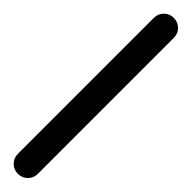

<svg xmlns="http://www.w3.org/2000/svg" viewBox="-289 -729 679 679"><g transform="rotate(45 50.0 -390.0)"><path d="M0 -50H100V-730H0ZM50 -100Q29 -100 14.5 -85.5Q0 -71 0 -50Q0 -29 14.5 -14.5Q29 0 50 0Q71 0 85.5 -14.5Q100 -29 100 -50Q100 -71 85.5 -85.5Q71 -100 50 -100ZM50 -780Q29 -780 14.5 -765.5Q0 -751 0 -730Q0 -709 14.5 -694.5Q29 -680 50 -680Q71 -680 85.5 -694.5Q100 -709 100 -730Q100 -751 85.5 -765.5Q71 -780 50 -780Z"/></g></svg>

Font: Wavefont SemiBold
Style: Regular
Weight: 600
Version: Version 3.004;gftools[0.9.33]